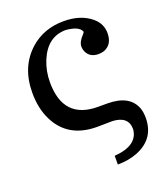

<svg xmlns="http://www.w3.org/2000/svg" viewBox="-125 -563 705 828"><g transform="rotate(-20 227.5 -148.5)"><path d="M455 33Q455 131 361 167Q321 182 273 182V142Q381 134 387 61Q387 2 316 -2L245 -1Q112 -1 59 -108Q32 -162 32 -234Q32 -354 111 -424Q174 -479 264 -479Q343 -479 391 -438Q425 -409 425 -366Q425 -314 384 -298Q372 -294 358 -294Q319 -294 304 -326Q299 -337 299 -349Q299 -372 324 -397Q330 -404 330 -407Q320 -435 260 -440Q176 -440 138 -349Q119 -303 119 -251Q119 -81 278 -81H320Q424 -81 449 -9Q455 10 455 33Z"/></g></svg>

Font: cwTeXKai
Style: Medium
Weight: 500
Version: Version 1.17